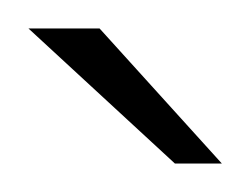

<svg xmlns="http://www.w3.org/2000/svg" viewBox="-20 -649 176 135"><path d="M103 -534 0 -629H50L136 -534Z"/></svg>

Font: Smooch Sans
Style: Regular
Weight: 400
Designer: Robert E. Leuschke
Foundry: Robert E. Leuschke
Version: Version 1.010; ttfautohint (v1.8.3)